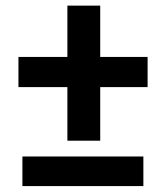

<svg xmlns="http://www.w3.org/2000/svg" viewBox="-20 -645 577 665"><path d="M491.2 -447.8V-343.3H327.1V-157.7H213.4V-343.3H43.9V-447.8H213.4V-625.5H327.1V-447.8ZM476.6 -103V-0.5H57.6V-103Z"/></svg>

Font: Vazirmatn UI FD SemiBold
Style: Regular
Weight: 600
Designer: Saber Rastikerdar
Foundry: Saber Rastikerdar
Version: Version 33.003